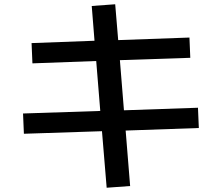

<svg xmlns="http://www.w3.org/2000/svg" viewBox="-20 -810 1040 900"><path d="M410 -782 520 -790 534 -622 868 -634 872 -539 542 -528 561 -293 908 -305 912 -210 569 -198 590 62 480 70 458 -195 92 -183 88 -278 450 -290 431 -524 132 -513 128 -608 423 -619Z"/></svg>

Font: Mplus 1p Medium
Style: Regular
Weight: 500
Version: Version 1.061